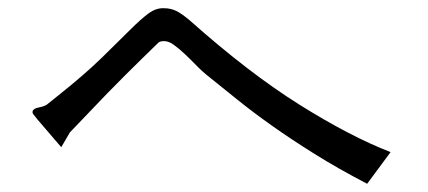

<svg xmlns="http://www.w3.org/2000/svg" viewBox="-20 -558 1040 467"><path d="M129 -200Q106 -227 92.5 -242.5Q79 -258 71.5 -267Q64 -276 61.5 -279.5Q59 -283 59 -285Q59 -294 76 -297Q91 -300 97 -306L122 -326Q186 -377 227 -417Q268 -457 295.5 -484.5Q323 -512 341.5 -525.5Q360 -539 379 -538Q395 -538 408.5 -531.5Q422 -525 442 -508Q586 -380 709 -303Q832 -226 930 -188L873 -111Q802 -148 744.5 -184Q687 -220 640.5 -253Q594 -286 557.5 -315.5Q521 -345 491 -369Q473 -383 457.5 -399Q442 -415 428 -428Q414 -441 402 -449.5Q390 -458 379 -458Q369 -458 365 -454Q360 -449 325.5 -415.5Q291 -382 241 -331L150 -236Z"/></svg>

Font: D2Coding
Style: Regular
Weight: 400
Monospace: yes
Designer: Yong-Rak Park; Jeong-Hwan Yoon; Sang-Min Lee;
Foundry: NHN Corporation
Version: Version 1.3.2; Build 20180524